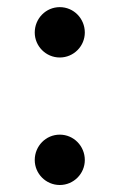

<svg xmlns="http://www.w3.org/2000/svg" viewBox="-20 -513 340 546"><path d="M150 -349.5C189.7 -349.5 221.2 -381.9 221.2 -420.5C221.2 -460.2 189.7 -492.7 150 -492.7C110.3 -492.7 78.8 -460.2 78.8 -420.5C78.8 -381.9 110.3 -349.5 150 -349.5ZM150 13.1C189.7 13.1 221.2 -19.3 221.2 -57.9C221.2 -97.6 189.7 -130.1 150 -130.1C110.3 -130.1 78.8 -97.6 78.8 -57.9C78.8 -19.3 110.3 13.1 150 13.1Z"/></svg>

Font: Source Serif Variable
Style: Regular
Weight: 389
Designer: Frank Grießhammer
Foundry: Adobe Systems Incorporated
Version: Version 3.001;hotconv 1.0.111;makeotfexe 2.5.65597